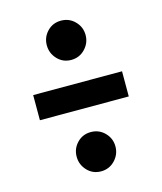

<svg xmlns="http://www.w3.org/2000/svg" viewBox="-100 -726 665 789"><g transform="rotate(-15 233.0 -331.5)"><path d="M316 -95Q316 -61 292 -36Q268 -11 233 -11Q198 -11 174.5 -36Q151 -61 151 -95Q151 -129 174.5 -153.5Q198 -178 233 -178Q268 -178 292 -153.5Q316 -129 316 -95ZM316 -569Q316 -535 292 -510Q268 -485 233 -485Q198 -485 174.5 -510Q151 -535 151 -569Q151 -603 174.5 -627.5Q198 -652 233 -652Q268 -652 292 -627.5Q316 -603 316 -569ZM44 -386H422V-279H44Z"/></g></svg>

Font: Fira Sans Condensed SemiBold
Style: Regular
Weight: 600
Width: 3
Designer: bBox Type GmbH & Carrois Corporate GbR & Edenspiekermann AG
Foundry: bBox Type GmbH & Carrois Corporate GbR & Edenspiekermann AG
Version: Version 4.301